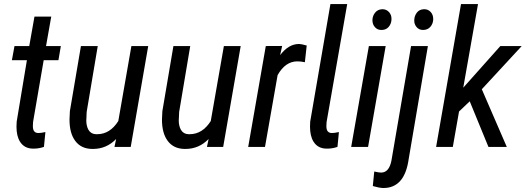

<svg xmlns="http://www.w3.org/2000/svg" viewBox="-20 -731 2624 955"><path d="M197.3 -431.6 144.5 -124.5 143.6 -106.4Q143.6 -104.5 143.6 -102.1Q143.6 -69.8 170.4 -69.3Q170.9 -69.3 171.4 -69.3Q183.1 -69.3 203.1 -73.7L205.6 -74.2V-71.8L198.7 -1.5L198.2 -0.5L197.3 0Q173.3 8.3 147 8.3Q145.5 8.3 144 8.3Q100.6 7.8 79.1 -26.9Q62 -54.7 62 -101.1Q62 -112.8 63 -125.5V-126L113.8 -431.6H41.5H39.1L39.6 -434.1L51.8 -500.5V-502H53.2H125.5L151.4 -648.4H234.9L209 -502H280.8H282.7L282.2 -499.5L271 -433.6L270.5 -431.6H269Z M465.8 -499.5 411.1 -174.3 409.7 -140.6Q409.7 -136.2 409.2 -132.3Q409.2 -104.5 419.9 -85.4Q432.1 -64.5 457 -63.5Q460 -63.5 463.4 -63.5Q526.9 -63.5 568.4 -128.9L633.3 -500.5V-502H634.8H715.3H717.3L716.8 -499.5L630.4 -1.5L629.9 0H628.4H551.8H549.3L549.8 -2.4L557.6 -39.6Q509.8 9.8 442.4 9.8Q439.9 9.8 437.5 9.8Q383.3 8.8 354.5 -29.8Q325.7 -67.9 325.7 -136.2L327.6 -178.2L382.3 -500.5V-502H383.8H463.9H466.3Z M925.8 -499.5 871.1 -174.3 869.6 -140.6Q869.6 -136.2 869.1 -132.3Q869.1 -104.5 879.9 -85.4Q892.1 -64.5 917 -63.5Q919.9 -63.5 923.3 -63.5Q986.8 -63.5 1028.3 -128.9L1093.3 -500.5V-502H1094.7H1175.3H1177.2L1176.8 -499.5L1090.3 -1.5L1089.8 0H1088.4H1011.7H1009.3L1009.8 -2.4L1017.6 -39.6Q969.7 9.8 902.3 9.8Q899.9 9.8 897.5 9.8Q843.3 8.8 814.5 -29.8Q785.6 -67.9 785.6 -136.2L787.6 -178.2L842.3 -500.5V-502H843.8H923.8H926.3Z M1496.6 -421.4 1494.6 -421.9Q1475.1 -425.8 1459 -425.8Q1399.4 -425.8 1360.8 -357.4L1298.3 -1.5V0H1296.9H1216.3H1214.4L1214.8 -2L1301.8 -500.5L1302.2 -502H1303.7L1381.3 -502.4H1383.3L1382.8 -500L1373.5 -457Q1415.5 -512.2 1466.8 -512.2Q1467.8 -512.2 1469.2 -512.2Q1480.5 -511.7 1503.9 -504.9H1505.9L1505.4 -502.9L1496.6 -423.3Z M1623.5 -710.9H1707L1604.5 -124.5L1603.5 -106.4Q1603.5 -104 1603.5 -102.1Q1603.5 -69.8 1630.4 -69.3Q1630.9 -69.3 1631.3 -69.3Q1643.1 -69.3 1663.1 -73.7L1665.5 -74.2V-71.8L1658.7 -1.5L1658.2 -0.5L1657.2 0Q1633.3 8.3 1606.9 8.3Q1605.5 8.3 1604 8.3Q1560.5 7.8 1539.1 -26.9Q1522 -54.7 1522 -101.1Q1522 -112.8 1522.9 -125.5V-126Z M1844.7 -596.2Q1832.5 -609.9 1832.5 -629.9Q1832.5 -631.3 1832.5 -632.8Q1833.5 -653.3 1846.2 -668.5Q1858.9 -684.1 1880.4 -685.1Q1881.8 -685.1 1882.8 -685.1Q1901.9 -685.1 1915 -670.9Q1927.7 -656.7 1927.2 -636.7Q1927.2 -635.3 1927.2 -633.8Q1926.3 -612.8 1913.6 -597.7Q1900.9 -582.5 1879.4 -582Q1877.9 -582 1876.5 -582Q1856.9 -582 1844.7 -596.2ZM1810.5 0H1809.1H1729H1726.6L1727.1 -2L1814.5 -500.5V-502H1815.9H1896.5H1898.4L1897.9 -499.5L1811 -1.5Z M2087.9 -685.1Q2089.4 -685.1 2090.8 -685.1Q2109.4 -685.1 2122.1 -671.4Q2134.8 -657.7 2134.8 -636.7Q2134.8 -635.3 2134.8 -633.8Q2133.8 -613.3 2121.1 -598.1Q2108.4 -583 2086.4 -582Q2085 -582 2084 -582Q2064 -582 2051.8 -596.7Q2040 -610.8 2040.5 -629.4Q2040.5 -630.9 2040.5 -632.3Q2041.5 -652.8 2053.7 -668.5Q2065.9 -684.1 2087.9 -685.1ZM2108.4 -502 2107.9 -499.5 2013.2 57.6Q2002.9 133.3 1970.2 169.4Q1938.5 204.1 1888.2 204.1Q1886.2 204.1 1884.3 204.1Q1864.3 203.1 1835.9 194.8L1834.5 194.3V192.9L1841.3 124L1841.8 122.1L1843.8 122.6Q1865.2 127.4 1875.5 127.4Q1915 127.4 1926.8 68.8L2024.4 -500.5V-502H2025.9H2106.4Z M2409.2 -1 2316.4 -227.1 2263.2 -176.3 2232.4 -1V0H2231.4H2150.9H2149.4V-1.5L2272.9 -710L2273.4 -710.9H2274.4H2356H2357.4V-709.5L2284.2 -294.9L2468.3 -501.5L2468.8 -502H2469.2H2571.8H2574.7L2572.8 -499.5L2376.5 -287.1L2500 -2L2501 0H2499H2410.6H2409.7Z"/></svg>

Font: MAUL Condensed Italic
Style: Condenced Regular Italic
Weight: 400
Italic angle: -12°
Designer: MAUL
Version: Version 1.0; 2020; ttfautohint (v1.8.3)